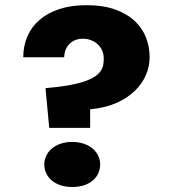

<svg xmlns="http://www.w3.org/2000/svg" viewBox="-20 -724 692 758"><path d="M159.7 -376Q212.9 -380.4 250.7 -387.2Q288.6 -394 314 -402.8Q339.4 -411.6 354.5 -421.9Q369.6 -432.1 377.4 -443.6Q385.3 -455.1 387.5 -467.5Q389.6 -480 389.6 -493.2Q389.6 -510.7 383.1 -525.1Q376.5 -539.6 365 -549.8Q353.5 -560.1 338.4 -565.7Q323.2 -571.3 306.6 -571.3Q293 -571.3 280 -566.9Q267.1 -562.5 256.8 -553.2Q246.6 -543.9 240.2 -530.3Q233.9 -516.6 233.4 -498H71.8Q71.8 -542 87.9 -579.8Q104 -617.7 135.5 -645Q167 -672.4 213.6 -688Q260.3 -703.6 321.3 -703.6Q387.2 -703.6 434.6 -686.5Q481.9 -669.4 512.2 -640.9Q542.5 -612.3 556.6 -575.2Q570.8 -538.1 570.8 -498Q570.8 -462.4 556.2 -428Q541.5 -393.6 512.2 -365.2Q482.9 -336.9 439 -317.4Q395 -297.9 335.9 -292.5V-219.2H174.3ZM265.1 14.2Q237.3 14.2 216.6 6.6Q195.8 -1 182.1 -13.4Q168.5 -25.9 161.6 -42Q154.8 -58.1 154.8 -74.7Q154.8 -91.3 161.9 -107.4Q168.9 -123.5 182.9 -136Q196.8 -148.4 217.5 -156Q238.3 -163.6 265.1 -163.6Q292 -163.6 312.7 -156Q333.5 -148.4 347.4 -136Q361.3 -123.5 368.4 -107.7Q375.5 -91.8 375.5 -75.2Q375.5 -58.1 368.9 -42Q362.3 -25.9 348.6 -13.4Q335 -1 314.2 6.6Q293.5 14.2 265.1 14.2Z"/></svg>

Font: Candal
Style: Regular
Weight: 400
Designer: vernon adams
Foundry: vernon adams
Version: Version 1.000